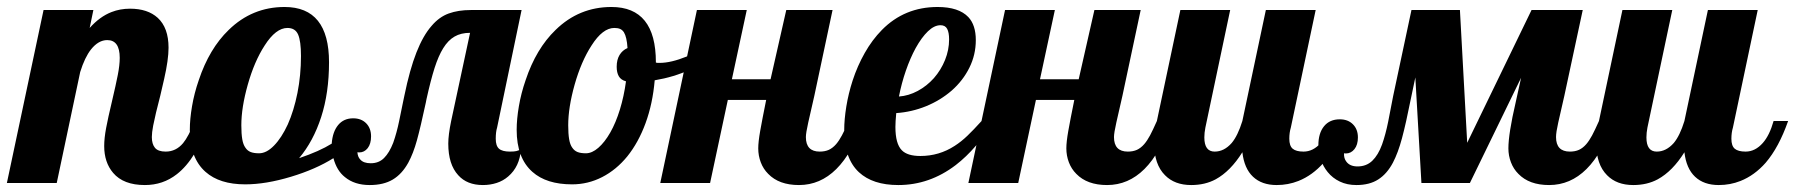

<svg xmlns="http://www.w3.org/2000/svg" viewBox="-58 -529 5189 555"><path d="M269 -29.3Q243.2 -59.6 243.2 -106.9Q243.2 -129.4 248.8 -159.2Q254.4 -189 265.6 -235.8Q276.9 -283.7 282.5 -312.3Q288.1 -340.8 288.1 -361.8Q288.1 -413.1 252 -413.1Q226.6 -413.1 205.1 -386.2Q187 -363.3 173.8 -320.8L106 0H-38.1L67.9 -500H211.9L201.2 -448.2Q230.5 -481 264.2 -494.1Q289.1 -503.9 317.9 -503.9Q368.7 -503.9 397.9 -477.5Q429.2 -448.7 429.2 -391.1Q429.2 -356.4 416.5 -300.8Q413.1 -284.7 405.3 -252.4Q391.1 -198.2 384.8 -166Q380.9 -145.5 380.9 -132.8Q380.9 -112.8 389.9 -101.8Q398.9 -90.8 420.9 -90.8Q450.7 -90.8 471.2 -115.2Q486.8 -133.8 504.9 -179.2H546.9Q509.8 -69.3 453.1 -25.4Q413.1 5.9 360.8 5.9Q298.8 5.9 269 -29.3Z M939 -17.1Q915.5 -35.6 905.8 -71.8Q854.5 -39.6 783.2 -18.1Q710.4 3.9 650.9 3.9Q576.7 3.9 536.1 -32.2Q490.7 -72.3 490.7 -153.8Q490.7 -184.6 497.1 -221.9Q503.4 -259.3 516.6 -297.4Q546.9 -388.2 603 -442.4Q670.9 -508.8 764.6 -508.8Q893.1 -508.8 893.1 -349.1Q893.1 -260.7 870.4 -190.7Q847.7 -120.6 806.6 -71.8Q865.7 -91.8 900.9 -113.8Q903.3 -147.9 919.4 -167.5Q935.5 -187 962.9 -187Q986.3 -187 1000.5 -172.6Q1014.6 -158.2 1014.6 -134.8Q1014.6 -113.3 1004.9 -100.8Q995.1 -88.4 980.5 -88.4Q977.1 -88.4 975.1 -88.9Q976.1 -75.2 983.4 -67.9Q992.7 -57.1 1013.7 -57.1Q1037.1 -57.1 1052.2 -72.3Q1067.4 -87.4 1078.6 -116.2Q1088.9 -145.5 1095.7 -178.7Q1101.1 -206.5 1107.4 -235.8L1110.8 -252Q1126.5 -328.6 1145.8 -377.4Q1165 -426.3 1189.5 -454.1Q1211.4 -480 1239 -490Q1266.6 -500 1302.7 -500H1449.7L1378.9 -160.2Q1375 -147.5 1375 -127.9Q1375 -107.4 1384.5 -99.1Q1394 -90.8 1416 -90.8Q1428.7 -90.8 1434.6 -92.3Q1440.4 -93.8 1447.8 -97.2Q1444.3 -47.4 1411.1 -19Q1396.5 -6.3 1377.7 -0.2Q1358.9 5.9 1337.9 5.9Q1292 5.9 1266.6 -22.5Q1237.8 -53.7 1237.8 -113.8Q1237.8 -139.2 1246.1 -179.2L1300.8 -434.1Q1274.4 -434.1 1255.9 -423.3Q1237.3 -412.6 1223.1 -389.6Q1209.5 -367.7 1198.2 -332.5Q1187 -297.4 1174.8 -242.2L1172.9 -232.4Q1157.7 -161.6 1147.2 -123.5Q1136.7 -85.4 1122.1 -58.6Q1104 -25.9 1077.4 -10Q1050.8 5.9 1010.7 5.9Q966.8 5.9 939 -17.1ZM773.9 -169.4Q791.5 -209 801.8 -260.3Q812 -311.5 812 -367.2Q812 -410.2 803.7 -429.2Q795.4 -448.2 772.9 -448.2Q739.3 -448.2 707 -397.5Q677.2 -351.6 658.2 -284.2Q639.6 -218.3 639.6 -167Q639.6 -142.1 642.3 -126.5Q645 -110.8 651.4 -102.1Q657.2 -93.3 666.5 -89.6Q675.8 -85.9 690.9 -85.9Q712.4 -85.9 734.1 -108.2Q755.9 -130.4 773.9 -169.4Z M1481 -32.2Q1435.5 -72.3 1435.5 -153.8Q1435.5 -184.6 1441.9 -221.9Q1448.2 -259.3 1461.4 -297.4Q1491.7 -388.2 1547.9 -442.4Q1615.7 -508.8 1709.5 -508.8Q1837.9 -508.8 1837.9 -349.1V-348.1Q1840.8 -347.2 1842.8 -347.2H1848.6Q1881.8 -347.2 1927.2 -365.7Q1967.3 -382.3 2002.9 -407.2L2011.7 -379.9Q1982.4 -349.1 1936.3 -327.6Q1890.1 -306.2 1834.5 -296.9Q1828.6 -229 1808.1 -173.1Q1787.6 -117.2 1755.4 -77.1Q1723.6 -38.1 1682.6 -17.1Q1641.6 3.9 1595.7 3.9Q1521.5 3.9 1481 -32.2ZM1706.1 -146Q1722.2 -174.3 1733.9 -212.4Q1745.6 -250.5 1751.5 -293.9Q1736.8 -297.9 1730.7 -308.6Q1724.6 -319.3 1724.6 -335.9Q1724.6 -356.4 1732.9 -370.1Q1741.2 -383.8 1755.9 -390.1Q1753.9 -421.9 1745.6 -435.5Q1741.2 -442.4 1734.6 -445.3Q1728 -448.2 1717.8 -448.2Q1684.1 -448.2 1651.9 -397.5Q1622.1 -351.6 1603 -284.2Q1584.5 -218.3 1584.5 -167Q1584.5 -142.1 1587.2 -126.5Q1589.8 -110.8 1596.2 -102.1Q1602.1 -93.3 1611.3 -89.6Q1620.6 -85.9 1635.7 -85.9Q1653.3 -85.9 1671.6 -101.8Q1689.9 -117.7 1706.1 -146Z M2162.6 -26.4Q2148.4 -40.5 2141.1 -59.8Q2133.8 -79.1 2133.8 -100.1Q2133.8 -118.7 2139.4 -150.4Q2145 -182.1 2156.7 -240.2H2045.9L1994.6 0H1850.6L1956.5 -500H2100.6L2057.6 -299.8H2169.4L2214.8 -500H2348.6L2295.9 -252L2278.3 -174.8Q2271.5 -144.5 2271.5 -132.8Q2271.5 -90.8 2311.5 -90.8Q2326.7 -90.8 2337.9 -95.9Q2349.1 -101.1 2358.9 -112.3Q2367.7 -122.6 2375.7 -137.7Q2383.8 -152.8 2395.5 -179.2H2437.5Q2374.5 5.9 2251.5 5.9Q2193.8 5.9 2162.6 -26.4Z M2424.8 -31.2Q2382.3 -70.8 2382.3 -152.8Q2382.3 -183.6 2388.4 -221.2Q2394.5 -258.8 2406.7 -296.4Q2420.4 -338.4 2441.7 -376Q2462.9 -413.6 2491.2 -442.4Q2556.6 -508.8 2652.3 -508.8Q2713.4 -508.8 2741.2 -479.5Q2762.7 -456.5 2762.7 -413.1Q2762.7 -370.6 2744.1 -333.3Q2725.6 -295.9 2692.9 -267.1Q2660.2 -238.8 2618.7 -221.9Q2577.1 -205.1 2532.7 -202.1Q2530.3 -176.8 2530.3 -162.1Q2530.3 -113.3 2548.8 -94.7Q2564.9 -78.1 2602.5 -78.1Q2656.7 -78.1 2701.7 -107.4Q2720.7 -119.6 2738.3 -136.5Q2755.9 -153.3 2779.3 -179.2H2813.5Q2766.1 -99.1 2704.6 -51.8Q2628.9 5.9 2538.6 5.9Q2464.8 5.9 2424.8 -31.2ZM2641.6 -303.2Q2662.1 -326.7 2673.8 -355.7Q2685.5 -384.8 2685.5 -415Q2685.5 -435.1 2679.9 -445.6Q2674.3 -456.1 2660.6 -456.1Q2642.6 -456.1 2624.3 -438.5Q2606 -420.9 2588.9 -390.1Q2573.2 -361.3 2560.5 -324.7Q2547.9 -288.1 2540.5 -250Q2568.4 -252 2594.7 -266.1Q2621.1 -280.3 2641.6 -303.2Z M3053.2 -26.4Q3039.1 -40.5 3031.7 -59.8Q3024.4 -79.1 3024.4 -100.1Q3024.4 -118.7 3030 -150.4Q3035.6 -182.1 3047.4 -240.2H2936.5L2885.3 0H2741.2L2847.2 -500H2991.2L2948.2 -299.8H3060.1L3105.5 -500H3239.3L3186.5 -252L3168.9 -174.8Q3162.1 -144.5 3162.1 -132.8Q3162.1 -90.8 3202.1 -90.8Q3217.3 -90.8 3228.5 -95.9Q3239.7 -101.1 3249.5 -112.3Q3258.3 -122.6 3266.4 -137.7Q3274.4 -152.8 3286.1 -179.2H3328.1Q3265.1 5.9 3142.1 5.9Q3084.5 5.9 3053.2 -26.4Z M3309.6 -22.5Q3278.3 -53.7 3278.3 -113.8Q3278.3 -142.1 3286.1 -179.2L3354 -500H3498L3426.3 -160.2Q3423.3 -145 3423.3 -131.8Q3423.3 -90.8 3453.1 -90.8Q3480.5 -90.8 3502.4 -115.7Q3520 -136.7 3533.2 -179.2L3601.1 -500H3745.1L3673.3 -160.2Q3668.9 -145.5 3668.9 -127.9Q3668.9 -107.4 3678.7 -99.1Q3688.5 -90.8 3710 -90.8Q3737.8 -90.8 3759.8 -115.7Q3779.3 -137.7 3791 -179.2H3833Q3806.2 -103 3768.1 -58.6Q3735.8 -22 3695.3 -5.9Q3665.5 5.9 3632.3 5.9Q3589.4 5.9 3564 -18.1Q3538.6 -42 3533.2 -88.9Q3499 -34.2 3456.1 -10.7Q3425.3 5.9 3385.3 5.9Q3337.4 5.9 3309.6 -22.5Z M3779.8 -31.7Q3766.6 -47.9 3759.8 -68.1Q3752.9 -88.4 3752.9 -108.9Q3752.9 -144 3769.3 -164.1Q3785.6 -184.1 3814.9 -184.1Q3838.4 -184.1 3852.8 -169.7Q3867.2 -155.3 3867.2 -131.8Q3867.2 -110.4 3857.2 -97.9Q3847.2 -85.4 3832.5 -85.4Q3829.1 -85.4 3827.1 -85.9Q3826.2 -71.3 3834 -61.5Q3844.2 -47.9 3866.2 -47.9Q3891.6 -47.9 3908.7 -64.2Q3925.8 -80.6 3937 -111.3Q3947.3 -140.6 3954.6 -176.8Q3960.9 -211.4 3969.2 -252L4022 -500H4162.1L4183.1 -116.2L4369.1 -500H4517.1L4463.9 -252L4446.3 -174.8Q4439.9 -146.5 4439.9 -132.8Q4439.9 -90.8 4480 -90.8Q4495.1 -90.8 4506.3 -95.9Q4517.6 -101.1 4527.3 -112.3Q4536.1 -122.6 4544.2 -137.7Q4552.2 -152.8 4564 -179.2H4606Q4543 5.9 4419.9 5.9Q4362.3 5.9 4331.1 -26.4Q4316.9 -40.5 4309.6 -59.8Q4302.2 -79.1 4302.2 -100.1Q4302.2 -142.6 4323.2 -232.9L4338.9 -304.2L4190.9 0H4050.8L4033.2 -305.2L4020 -242.2Q4005.9 -171.4 3994.6 -129.4Q3983.4 -87.4 3968.3 -58.6Q3951.2 -26.4 3926 -10.3Q3900.9 5.9 3862.8 5.9Q3835.9 5.9 3814.9 -4.2Q3793.9 -14.2 3779.8 -31.7Z M4587.4 -22.5Q4556.2 -53.7 4556.2 -113.8Q4556.2 -142.1 4564 -179.2L4631.8 -500H4775.9L4704.1 -160.2Q4701.2 -145 4701.2 -131.8Q4701.2 -90.8 4731 -90.8Q4758.3 -90.8 4780.3 -115.7Q4797.9 -136.7 4811 -179.2L4878.9 -500H5022.9L4951.2 -160.2Q4946.8 -145.5 4946.8 -127.9Q4946.8 -107.4 4956.5 -99.1Q4966.3 -90.8 4987.8 -90.8Q5015.6 -90.8 5037.6 -115.7Q5057.1 -137.7 5068.8 -179.2H5110.8Q5084 -103 5045.9 -58.6Q5013.7 -22 4973.1 -5.9Q4943.4 5.9 4910.2 5.9Q4867.2 5.9 4841.8 -18.1Q4816.4 -42 4811 -88.9Q4776.9 -34.2 4733.9 -10.7Q4703.1 5.9 4663.1 5.9Q4615.2 5.9 4587.4 -22.5Z"/></svg>

Font: Pattaya
Style: Regular
Weight: 400
Designer: Pablo Impallari / Thai characters Designed by Thanarat Vachiruckul and Suppakit Chalermlarp
Foundry: Pablo Impallari
Version: Version 2.001